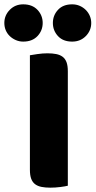

<svg xmlns="http://www.w3.org/2000/svg" viewBox="-73 -861 441 886"><path d="M-53 -755Q-53 -790 -28 -815.5Q-3 -841 34 -841Q76 -841 100 -815.5Q124 -790 124 -755Q124 -720 100 -694.5Q76 -669 34 -669Q16 -669 0 -676Q-16 -683 -28 -694.5Q-40 -706 -46.5 -721.5Q-53 -737 -53 -755ZM171 -755Q171 -790 194.5 -815.5Q218 -841 260 -841Q279 -841 295 -834Q311 -827 323 -815Q335 -803 341.5 -787.5Q348 -772 348 -755Q348 -720 323 -694.5Q298 -669 260 -669Q218 -669 194.5 -694.5Q171 -720 171 -755ZM240 -4Q229 -1 205.5 2Q182 5 159 5Q136 5 118.5 1.5Q101 -2 89 -11Q77 -20 71 -36Q65 -52 65 -78V-606Q76 -608 100 -611.5Q124 -615 146 -615Q169 -615 186.5 -611.5Q204 -608 216 -599Q228 -590 234 -574Q240 -558 240 -532Z"/></svg>

Font: Baloo Bhaijaan
Style: Regular
Weight: 400
Designer: Devika Bhansali and Ek Type
Foundry: Ek Type
Version: Version 1.443;PS 1.000;hotconv 16.6.51;makeotf.lib2.5.65220;